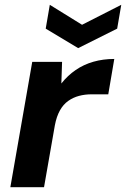

<svg xmlns="http://www.w3.org/2000/svg" viewBox="-20 -778 524 798"><path d="M23 0 114 -521H238L235 -431Q261 -464 294.5 -487Q328 -510 368.5 -521.5Q409 -533 455 -533L430 -386H360Q333 -386 308.5 -379.5Q284 -373 263.5 -358.5Q243 -344 229 -319Q215 -294 208 -257L163 0ZM484 -758 467 -659 305 -578 170 -659 187 -758 321 -675Z"/></svg>

Font: DM Sans 10pt ExtraBold
Style: Italic
Weight: 800
Italic angle: -10°
Version: Version 4.004;gftools[0.9.30]